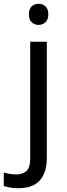

<svg xmlns="http://www.w3.org/2000/svg" viewBox="-75 -757 353 1017"><path d="M22 240Q-3 240 -22 236.5Q-41 233 -55 228V157Q-40 161 -24 164Q-8 167 11 167Q43 167 64 149.5Q85 132 85 83V-536H173V80Q173 130 157 166Q141 202 108 221Q75 240 22 240ZM78 -681Q78 -710 93 -723.5Q108 -737 130 -737Q150 -737 165.5 -723.5Q181 -710 181 -681Q181 -653 165.5 -639Q150 -625 130 -625Q108 -625 93 -639Q78 -653 78 -681Z"/></svg>

Font: eng115
Style: Regular
Weight: 400
Designer: Monotype Design Team
Foundry: Monotype Imaging Inc.
Version: Version 2.013